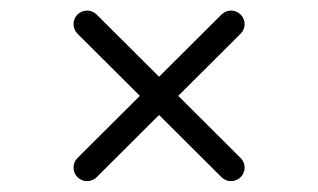

<svg xmlns="http://www.w3.org/2000/svg" viewBox="-20 -441 586 354"><path d="M423.7 -414.1C414 -423.9 398.1 -423.9 388.4 -414.2C299.9 -326 211.4 -237.9 122.9 -149.7C113.1 -140 113.1 -124.1 122.8 -114.4C132.6 -104.6 148.4 -104.5 158.2 -114.3C246.7 -202.4 335.2 -290.6 423.6 -378.8C433.4 -388.5 433.5 -404.3 423.7 -414.1ZM122.9 -378.8C122.9 -378.8 122.9 -378.8 122.9 -378.8C211.4 -290.6 299.9 -202.4 388.4 -114.3C398.1 -104.5 414 -104.6 423.7 -114.4C433.5 -124.1 433.4 -140 423.6 -149.7C423.6 -149.7 423.6 -149.7 423.6 -149.7C335.2 -237.9 246.7 -326 158.2 -414.2C148.4 -423.9 132.6 -423.9 122.8 -414.1C113.1 -404.3 113.1 -388.5 122.9 -378.8Z"/></svg>

Font: FRB American Cursive Guidelines Arrows Semibold
Style: Italic
Weight: 600
Italic angle: -25°
Version: Version 2.0;Modular Font Editor K font №1